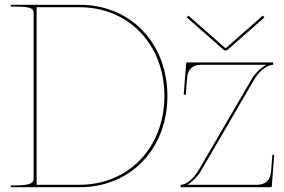

<svg xmlns="http://www.w3.org/2000/svg" viewBox="-20 -780 1185 800"><path d="M765 -715 758 -707.5 914.5 -570H925.5L1082 -707.5L1075 -715L921.5 -580H918.5ZM760.5 -520C757.5 -520 755.5 -517.5 755.5 -515.5L745.5 -385.5L754 -384.5L759.5 -455.5C762.5 -492 783 -510 817.5 -510H1089C1071.5 -499 1047 -481.5 1028.5 -450L810.5 -76C783.5 -29.5 753.5 -10 732.5 -10V0H1107.5C1109.5 0 1112.5 -1.5 1112.5 -4.5L1122.5 -134.5L1115 -135.5L1109.5 -65.5C1106.5 -29 1085.5 -10 1051 -10H761.5C779.5 -22.5 801.5 -40.5 818.5 -70L1036.5 -444C1064.5 -492.5 1098.5 -510 1118 -510V-520ZM25 -760V-752.5H45C111 -752.5 120 -743 120 -727.5V-35.5C120 -21 113.5 -7.5 45 -7.5H25V0H312.5C524 0 677.5 -159.5 677.5 -380C677.5 -600.5 524 -760 312.5 -760ZM132.5 -750H310C516 -750 665 -594.5 665 -380C665 -165.5 516 -10 310 -10H132.5Z"/></svg>

Font: ZnikomitSC
Style: Regular
Weight: 100
Designer: gluk
Foundry: gluk
Version: Version 0.55